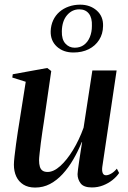

<svg xmlns="http://www.w3.org/2000/svg" viewBox="-20 -812 562 843"><path d="M134.5 11.5Q103.5 11.5 82.8 -1.5Q62 -14.5 51.5 -37Q41 -59.5 41 -89Q41 -101.5 43.8 -126.2Q46.5 -151 50.5 -179.8Q54.5 -208.5 58.2 -233.2Q62 -258 64 -269.5L93 -453L34 -471.5L36 -486L187.5 -513.5L205 -500L172.5 -276Q170 -259.5 166.2 -234.8Q162.5 -210 159.2 -184.2Q156 -158.5 153.8 -137.8Q151.5 -117 151.5 -108.5Q151.5 -92 155 -80.2Q158.5 -68.5 166.8 -62.8Q175 -57 189 -57Q215.5 -57 244.5 -83Q273.5 -109 300.5 -153.2Q327.5 -197.5 347 -251.5L385.5 -502.5H492L429 -78.5Q427 -62 431 -52.2Q435 -42.5 445.5 -42.5Q455.5 -42.5 468.2 -49.8Q481 -57 493 -71.5L503 -52.5Q492 -36 473.8 -21.5Q455.5 -7 432.5 2Q409.5 11 383.5 11Q347.5 11 334 -7Q320.5 -25 320.5 -47.5Q320.5 -52.5 322.5 -68.5Q324.5 -84.5 327.8 -106.2Q331 -128 334.5 -150Q338 -172 340.5 -188H339Q322.5 -147.5 301.5 -111.5Q280.5 -75.5 255 -47.8Q229.5 -20 199.5 -4.2Q169.5 11.5 134.5 11.5ZM302.5 -581.5Q258 -581.5 229.8 -607.2Q201.5 -633 202.5 -675Q203.5 -701.5 213.5 -723Q223.5 -744.5 241 -759.8Q258.5 -775 281.8 -783.2Q305 -791.5 332 -791.5Q375.5 -791.5 404.8 -765.8Q434 -740 432.5 -697.5Q432 -663 415.2 -636.8Q398.5 -610.5 369.5 -596Q340.5 -581.5 302.5 -581.5ZM308 -602.5Q332 -602.5 348.8 -615Q365.5 -627.5 374.5 -649.2Q383.5 -671 383.5 -698Q385 -733.5 370.2 -752.2Q355.5 -771 328 -771Q296.5 -771 274.5 -745.5Q252.5 -720 251.5 -675Q250.5 -639 267 -620.8Q283.5 -602.5 308 -602.5Z"/></svg>

Font: Merriweather 144pt Medium
Style: Italic
Weight: 500
Italic angle: -7.8°
Version: Version 2.101